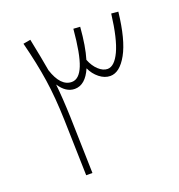

<svg xmlns="http://www.w3.org/2000/svg" viewBox="-118 -739 783 838"><g transform="rotate(-20 273.0 -319.5)"><path d="M517 -623Q503 -497 468 -434Q433 -371 389 -371Q363 -371 339 -390Q315 -409 302 -438Q273 -371 224 -371Q183 -371 153 -417Q160 -352 163 -262L170 0H141L134 -259Q131 -364 118.5 -447.5Q106 -531 80 -633L114 -639Q134 -541 143 -487Q170 -404 222 -404Q256 -404 276.5 -454.5Q297 -505 307 -620L338 -618Q331 -529 314 -473Q326 -442 346.5 -423Q367 -404 388 -404Q420 -404 445.5 -458Q471 -512 485 -626Z"/></g></svg>

Font: FiraGO UltraLight
Style: Italic
Weight: 200
Italic angle: -8°
Designer: bBox Type GmbH
Foundry: bBox Type GmbH
Version: Version 1.001